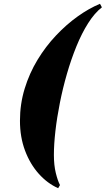

<svg xmlns="http://www.w3.org/2000/svg" viewBox="-20 -820 556 1010"><path d="M295.5 153.5 286 170Q229.5 145 184 94.2Q138.5 43.5 111.8 -27.5Q85 -98.5 85 -185Q85 -273 109.8 -353.8Q134.5 -434.5 177.2 -505Q220 -575.5 274.5 -633.2Q329 -691 388.5 -733.5Q448 -776 506 -800L516 -781.5Q477.5 -751.5 443.8 -698.2Q410 -645 382 -576.2Q354 -507.5 332 -431.2Q310 -355 294.8 -278Q279.5 -201 271.5 -130.8Q263.5 -60.5 263.5 -5Q263.5 49 273.5 89.8Q283.5 130.5 295.5 153.5Z"/></svg>

Font: Bodoni* 11pt Fatface
Style: Italic
Weight: 900
Italic angle: -13°
Version: Version 2.3